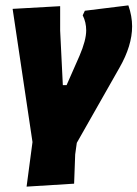

<svg xmlns="http://www.w3.org/2000/svg" viewBox="-20 -499 512 715"><path d="M458 -479Q472 -439 472 -401Q472 -329 425 -247L266 33L260 76L256 185L79 196L101 30L27 -466L204 -476V-385L214 -182H228L276 -291Q301 -349 301 -386Q301 -416 288 -442L296 -459Z"/></svg>

Font: Alegreya Sans Black
Style: Italic
Weight: 900
Italic angle: -7°
Designer: Juan Pablo del Peral
Foundry: Huerta Tipografica
Version: Version 2.007